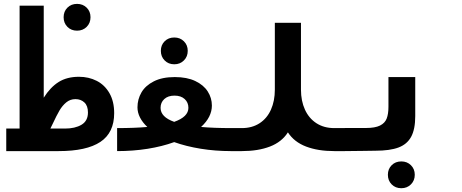

<svg xmlns="http://www.w3.org/2000/svg" viewBox="-20 -798 2440 1014"><path d="M13 -119H83.5V-768H211V-282Q245.5 -337 289.5 -364.8Q333.5 -392.5 397 -392.5Q448.5 -392.5 490.8 -371Q533 -349.5 558 -306Q583 -262.5 583 -200.5Q583 -97 510 -48.5Q437 0 289.5 0H13ZM444.5 -204Q444.5 -239 425.8 -256.8Q407 -274.5 378.5 -274.5Q351 -274.5 330.2 -257.5Q309.5 -240.5 294.2 -214.5Q279 -188.5 258 -143.5L246 -119H323Q376.5 -119 410.5 -139.2Q444.5 -159.5 444.5 -204ZM316 -707Q316 -737.5 336 -757.5Q356 -777.5 387 -777.5Q417.5 -777.5 437.8 -757.5Q458 -737.5 458 -707Q458 -676.5 437.8 -656.2Q417.5 -636 387 -636Q356 -636 336 -656.2Q316 -676.5 316 -707Z M758 -127.5Q732.5 -151.5 719.2 -177.8Q706 -204 706 -231Q706 -273.5 727 -309.8Q748 -346 792.5 -368.5Q837 -391 903 -391Q967.5 -391 1011.5 -370Q1055.5 -349 1077.2 -314.8Q1099 -280.5 1099 -240.5Q1099 -180 1042 -127.5Q1109.5 -121.5 1201.5 -121.5V0Q1116.5 0 1039.8 -12.5Q963 -25 900 -47.5Q836.5 -24.5 759.8 -12.2Q683 0 598.5 0V-121.5Q690.5 -121.5 758 -127.5ZM900 -154.5Q975 -181 975 -228.5Q975 -257 955.2 -275Q935.5 -293 901.5 -293Q867.5 -293 847.8 -275Q828 -257 828 -228.5Q828 -180 900 -154.5ZM829.5 -529.5Q829.5 -560 849.5 -580Q869.5 -600 900.5 -600Q931 -600 951.2 -580Q971.5 -560 971.5 -529.5Q971.5 -499 951.2 -478.8Q931 -458.5 900.5 -458.5Q869.5 -458.5 849.5 -478.8Q829.5 -499 829.5 -529.5Z M1197.5 -121.5H1257Q1311.5 -121.5 1351 -147.2Q1390.5 -173 1411 -219Q1431.5 -265 1431.5 -324.5V-677.5H1569.5V-324.5Q1569.5 -265 1590.5 -219Q1611.5 -173 1651.2 -147.2Q1691 -121.5 1745.5 -121.5H1802V0H1745.5Q1659.5 0 1596.5 -24Q1533.5 -48 1500.5 -99Q1468 -48 1405.5 -24Q1343 0 1257 0H1197.5Z M1801 -122H1912Q1961 -122 1987 -135Q2013 -148 2022.2 -172Q2031.5 -196 2031.5 -234.5V-391H2173V-185Q2173 -115.5 2151.5 -75.8Q2130 -36 2084.5 -19Q2039 -2 1962.5 -2L1893 -1L1801 0ZM2028.5 125Q2028.5 94.5 2048.5 74.5Q2068.5 54.5 2099.5 54.5Q2130 54.5 2150.2 74.5Q2170.5 94.5 2170.5 125Q2170.5 155.5 2150.2 175.8Q2130 196 2099.5 196Q2068.5 196 2048.5 175.8Q2028.5 155.5 2028.5 125Z"/></svg>

Font: JuliaMono ExtraBold
Style: Italic
Weight: 800
Italic angle: -9°
Monospace: yes
Designer: cormullion
Foundry: corm
Version: Version 0.057; ttfautohint (v1.8.4)